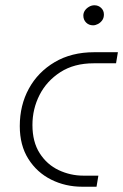

<svg xmlns="http://www.w3.org/2000/svg" viewBox="-20 -708 467 728"><path d="M292 0Q228 0 174 -27Q120 -54 87.5 -105.5Q55 -157 55 -230Q55 -309 89.5 -372Q124 -435 187.5 -472.5Q251 -510 337 -510H427L420 -468H335Q261 -468 209 -434.5Q157 -401 130 -348Q103 -295 103 -234Q103 -170 130.5 -127Q158 -84 202.5 -63Q247 -42 296 -42H353L346 0ZM333 -612Q317 -612 306.5 -622.5Q296 -633 296 -649Q296 -659 301.5 -667.5Q307 -676 317 -682Q327 -688 338 -688Q353 -688 363.5 -678Q374 -668 374 -653Q374 -640 367.5 -631Q361 -622 351.5 -617Q342 -612 333 -612Z"/></svg>

Font: MuseoModerno ExtraLight
Style: Italic
Weight: 250
Italic angle: -9°
Designer: Pablo Cosgaya, Héctor Gatti, Marcela Romero, and the Authors of The MuseoModerno Project.
Foundry: Omnibus-Type Team
Version: Version 1.003